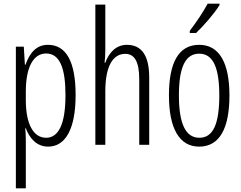

<svg xmlns="http://www.w3.org/2000/svg" viewBox="-20 -785 1306 1041"><path d="M240 -542C176 -542 141 -497 118 -434H115L109 -532H66V236H120V-19C120 -45 119 -70 117 -90H120C139 -37 178 10 241 10C334 10 390 -84 390 -270C390 -452 338 -542 240 -542ZM230 -495C304 -495 335 -416 335 -269C335 -103 293 -38 230 -38C162 -38 120 -111 120 -242V-289C120 -417 159 -495 230 -495Z M551 -760H497V0H551V-289C551 -430 594 -493 659 -493C707 -493 735 -455 735 -354V0H789V-365C789 -482 749 -542 668 -542C607 -542 569 -496 551 -445H547C550 -468 551 -489 551 -519Z M1170 -765H1106C1079 -716 1049 -671 1009 -618V-606H1043C1082 -643 1142 -711 1170 -757ZM1224 -267C1224 -443 1170 -542 1060 -542C948 -542 896 -445 896 -268C896 -91 951 10 1060 10C1171 10 1224 -90 1224 -267ZM950 -268C950 -416 983 -494 1060 -494C1138 -494 1169 -413 1169 -267C1169 -112 1135 -38 1061 -38C985 -38 950 -117 950 -268Z"/></svg>

Font: Noto Sans Display Condensed Light
Style: Regular
Weight: 300
Width: 3
Designer: Monotype Design Team
Foundry: Monotype Imaging Inc.
Version: Version 1.900